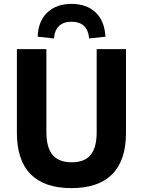

<svg xmlns="http://www.w3.org/2000/svg" viewBox="-20 -958 736 989"><path d="M348 11Q209 11 138 -60.5Q67 -132 67 -274V-705H219V-278Q219 -197 251.5 -159.5Q284 -122 349 -122Q415 -122 446.5 -159.5Q478 -197 478 -278V-705H629V-274Q629 -132 558 -60.5Q487 11 348 11ZM258 -760 174 -769Q177 -850 224 -894Q271 -938 348 -938Q426 -938 472.5 -894Q519 -850 523 -769L439 -760Q436 -801 413.5 -823.5Q391 -846 348 -846Q307 -846 284 -824Q261 -802 258 -760Z"/></svg>

Font: Nunito Sans 10pt SemiCondensed ExtraBold
Style: Regular
Weight: 800
Width: 4
Designer: Vernon Adams
Foundry: Vernon Adams
Version: Version 3.101;gftools[0.9.27]